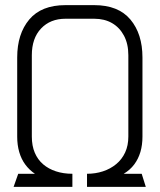

<svg xmlns="http://www.w3.org/2000/svg" viewBox="-20 -727 622 748"><path d="M535 -195V-503Q535 -595 488 -651Q441 -707 347 -707H235Q141 -707 94 -651Q47 -595 47 -503V-195Q47 -162 55 -134.5Q63 -107 78.5 -86Q94 -65 116 -50H51L33 1H262V-50Q227 -50 198 -59.5Q169 -69 148 -87Q127 -105 115.5 -132Q104 -159 104 -195V-512Q104 -578 140 -616Q176 -654 235 -654H347Q387 -654 416.5 -637Q446 -620 463 -588Q480 -556 480 -512V-195Q480 -160 467.5 -133Q455 -106 432.5 -87.5Q410 -69 381 -59.5Q352 -50 319 -50V1H548L532 -50H462Q487 -65 503 -86.5Q519 -108 527 -135Q535 -162 535 -195Z"/></svg>

Font: Advent Pro
Style: Regular
Weight: 400
Designer: VivaRado, Andreas Kalpakidis
Foundry: VivaRado, Andreas Kalpakidis
Version: Version 3.000